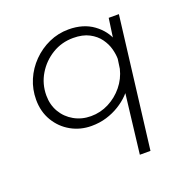

<svg xmlns="http://www.w3.org/2000/svg" viewBox="-110 -506 779 798"><g transform="rotate(-20 279.5 -107.5)"><path d="M229 7Q180 7 139 -16Q98 -39 73.5 -80Q49 -121 49 -174Q49 -220 66.5 -261Q84 -302 115.5 -334Q147 -366 188 -384.5Q229 -403 275 -403Q340 -403 384 -371Q428 -339 444 -292L432 -271L449 -391H494L423 188H376L412 -116L428 -103Q417 -83 398 -63.5Q379 -44 353 -28Q327 -12 296 -2.5Q265 7 229 7ZM241 -32Q283 -32 320 -51Q357 -70 383.5 -102.5Q410 -135 420 -176L426 -218Q426 -238 419.5 -262.5Q413 -287 396.5 -310Q380 -333 351.5 -348Q323 -363 281 -363Q230 -363 188 -337.5Q146 -312 120.5 -269.5Q95 -227 95 -176Q95 -135 114 -102.5Q133 -70 166.5 -51Q200 -32 241 -32Z"/></g></svg>

Font: Josefin Sans Thin Light
Style: Italic
Weight: 300
Italic angle: -7°
Version: Version 2.000